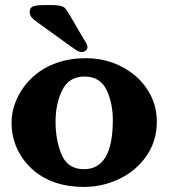

<svg xmlns="http://www.w3.org/2000/svg" viewBox="-20 -736 677 761"><path d="M427.2 -259.8Q427.2 -328.1 401.9 -380.4Q376 -432.6 315.4 -432.6Q252.9 -432.6 226.6 -378.4Q200.2 -324.2 200.2 -254.4Q200.2 -179.2 224.6 -122.1Q249 -65.4 313 -65.4Q427.2 -65.4 427.2 -259.8ZM116.2 -58.1Q72.8 -94.2 49.3 -143.6Q25.9 -192.9 25.9 -248.5Q25.9 -300.3 48.8 -348.1Q71.8 -396.5 111.8 -432.6Q194.8 -505.4 321.3 -505.4Q375.5 -505.4 425.8 -487.8Q476.1 -469.7 516.1 -436Q555.7 -401.9 578.6 -355.5Q601.6 -308.6 601.6 -253.4Q601.6 -177.7 561 -118.7Q520 -59.1 453.6 -27.3Q386.7 4.9 312.5 4.9Q192.4 4.9 116.2 -58.1ZM195.8 -715.8Q216.3 -714.4 225.6 -710.9Q235.4 -707.5 240.2 -700.7Q245.6 -693.8 258.3 -672.9L311 -582.5Q326.7 -559.6 326.7 -549.8Q326.7 -541 319.3 -535.2Q312.5 -529.8 302.7 -529.8Q296.4 -529.8 289.6 -533.2Q282.7 -536.6 277.3 -540.5L261.2 -551.8L130.4 -646Q122.1 -652.3 114.3 -658.2Q106.9 -664.1 102.1 -671.4Q97.7 -678.2 97.7 -688Q97.7 -705.1 110.4 -710.4Q123 -715.8 150.9 -715.8Z"/></svg>

Font: inglobal
Style: Bold
Weight: 700
Designer: Andrey Kochetov, Denis Davydov, Evgeny Yurtaev
Foundry: inglobal.ru
Version: Version 1.00 September 25, 2014, initial release